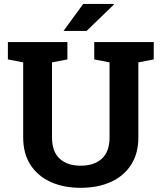

<svg xmlns="http://www.w3.org/2000/svg" viewBox="-20 -919 799 950"><path d="M378.9 10.3Q293.9 10.3 230 -19Q166 -48.3 130.4 -104Q94.7 -159.7 94.7 -239.3V-610.4L19 -625V-710.9H313.5V-625L237.3 -610.4V-239.3Q237.3 -168.9 275.1 -134Q313 -99.1 378.9 -99.1Q445.8 -99.1 483.9 -133.8Q522 -168.5 522 -239.3V-610.4L446.3 -625V-710.9H740.7V-625L664.6 -610.4V-239.3Q664.6 -159.7 628.7 -103.8Q592.8 -47.9 528.6 -18.8Q464.4 10.3 378.9 10.3ZM294.4 -766.1 391.6 -899.4H542.5L543.5 -896.5L408.7 -766.1Z"/></svg>

Font: Roboto Slab
Style: Bold
Weight: 700
Designer: Google
Version: Version 2.000; ttfautohint (v1.8.1.43-b0c9)